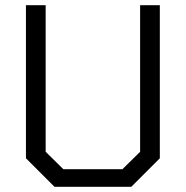

<svg xmlns="http://www.w3.org/2000/svg" viewBox="-20 -720 716 740"><path d="M80 -110V-700H156V-135L224 -68H452L520 -135V-700H596V-110L486 0H190Z"/></svg>

Font: Chakra Petch
Style: Regular
Weight: 400
Designer: Katatrad Aksorn Co.,Ltd.
Foundry: Cadson Demak Co.,Ltd.
Version: Version 1.000; ttfautohint (v1.6)